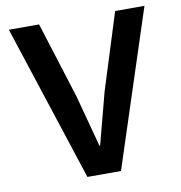

<svg xmlns="http://www.w3.org/2000/svg" viewBox="-79 -771 796 845"><g transform="rotate(-10 319.0 -349.0)"><path d="M244 0 16 -698H151L258 -358L320 -126H323L384 -358L491 -698H622L394 0Z"/></g></svg>

Font: IBM Plex Sans Arabic SmBld
Style: Regular
Weight: 600
Designer: Mike Abbink, Paul van der Laan, Pieter van Rosmalen, Wael Morcos, Khajak Apelian
Foundry: Bold Monday
Version: Version 1.005